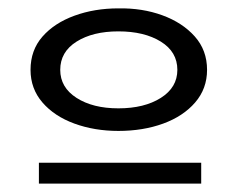

<svg xmlns="http://www.w3.org/2000/svg" viewBox="-20 -718 568 459"><path d="M263 -405Q206 -405 158 -422.5Q110 -440 81.5 -473Q53 -506 53 -551Q53 -598 81.5 -630.5Q110 -663 158 -680.5Q206 -698 263 -698Q320 -699 368 -681.5Q416 -664 445.5 -631Q475 -598 475 -551Q475 -506 446.5 -473Q418 -440 370 -422.5Q322 -405 263 -405ZM263 -459Q325 -459 364.5 -484Q404 -509 404 -551Q404 -594 364.5 -618.5Q325 -643 263 -643Q202 -643 163 -618.5Q124 -594 124 -551Q124 -509 163 -484Q202 -459 263 -459ZM73 -329H461V-279H73Z"/></svg>

Font: BioRhyme SemiExpanded
Style: Regular
Weight: 400
Width: 6
Designer: Aoife Mooney
Foundry: Aoife Mooney Type
Version: Version 1.600;gftools[0.9.33]